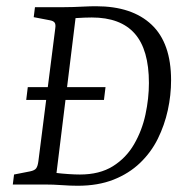

<svg xmlns="http://www.w3.org/2000/svg" viewBox="-20 -591 597 615"><path d="M229 4Q205 4 178 2Q151 0 123 0H21L25 -32L76 -42Q91 -45 96 -52Q101 -59 103 -75L157 -500Q159 -513 155 -518.5Q151 -524 140 -526L88 -536L92 -568H184Q198 -568 214.5 -568.5Q231 -569 250 -570Q269 -571 288 -571Q403 -571 465.5 -512Q528 -453 528 -334Q528 -286 517.5 -238Q507 -190 485.5 -146.5Q464 -103 428.5 -69Q393 -35 343.5 -15.5Q294 4 229 4ZM64 -271 69 -312H318L313 -271ZM236 -32Q299 -32 341.5 -58.5Q384 -85 409.5 -129Q435 -173 446 -224.5Q457 -276 457 -325Q457 -432 411.5 -483.5Q366 -535 274 -535Q262 -535 250.5 -534.5Q239 -534 222 -533L161 -37Q176 -35 198 -33.5Q220 -32 236 -32Z"/></svg>

Font: Yrsa Light
Style: Italic
Weight: 300
Italic angle: -7.10001°
Designer: Anna Giedrys (Yrsa+Rasa design), David Brezina (Yrsa art-direction, Rasa art-direction, design)
Foundry: Rosetta Type Foundry
Version: Version 2.004